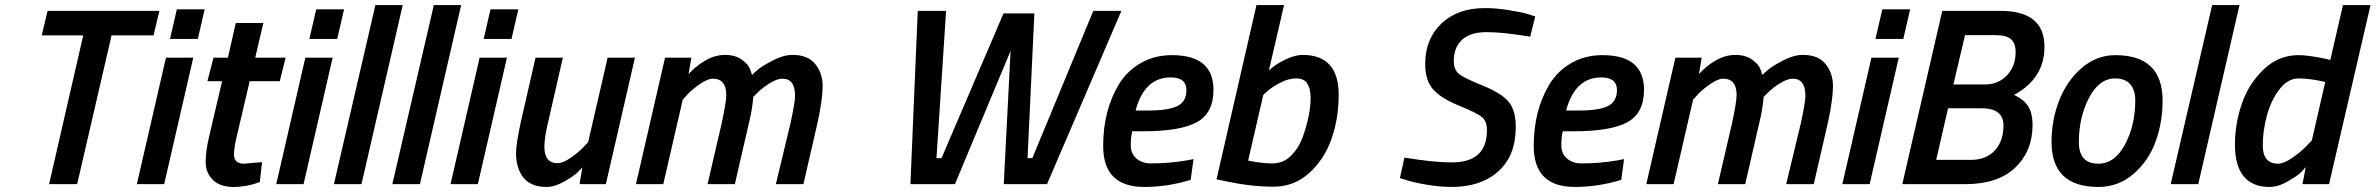

<svg xmlns="http://www.w3.org/2000/svg" viewBox="-20 -728 9391 759"><path d="M145 -588 168 -685H610L587 -588H421L285 0H174L309 -588Z M521 0 636 -500H744L629 0ZM652 -574 679 -691H789L762 -574Z M905 -118Q905 -81 944 -81L1016 -87L1007 -8Q955 11 902.5 11Q850 11 821.5 -17Q793 -45 793 -88.5Q793 -132 808 -194L858 -407H800L824 -500H881L912 -637H1021L989 -500H1109L1086 -407H967L915 -185Q905 -143 905 -118Z M1072 0 1187 -500H1295L1180 0ZM1203 -574 1230 -691H1340L1313 -574Z M1300 0 1464 -708H1572L1409 0Z M1531 0 1695 -708H1803L1640 0Z M1761 0 1876 -500H1984L1869 0ZM1892 -574 1919 -691H2029L2002 -574Z M2140 11Q2079 11 2049.5 -25.5Q2020 -62 2020 -123Q2020 -160 2040 -251L2097 -500H2205L2150 -259Q2132 -187 2132 -148Q2132 -83 2184 -83Q2205 -83 2235 -103.5Q2265 -124 2285 -145L2305 -166L2382 -500H2490L2375 0H2271L2282 -66Q2274 -57 2261 -44.5Q2248 -32 2210.5 -10.5Q2173 11 2140 11Z M2851 -352Q2851 -417 2798 -417Q2778 -417 2748 -396.5Q2718 -376 2698 -355L2679 -334L2602 0H2494L2609 -500H2713L2702 -435Q2705 -438 2709.5 -443Q2714 -448 2729.5 -461.5Q2745 -475 2762 -485Q2804 -511 2845.5 -511Q2887 -511 2913.5 -491.5Q2940 -472 2946 -452L2953 -432Q2962 -441 2977.5 -454Q2993 -467 3035 -489Q3077 -511 3113 -511Q3174 -511 3203 -474.5Q3232 -438 3232 -388Q3232 -338 3213 -248L3156 0H3047L3105 -241Q3123 -325 3123 -349Q3123 -417 3073 -417Q3052 -417 3023 -399Q2994 -381 2976 -363L2958 -345Q2953 -291 2942 -248L2885 0H2777L2833 -241Q2851 -325 2851 -352Z M3608 -685H3720L3682 -103H3702L3947 -675H4069L4042 -103H4061L4302 -685H4413L4119 0H3948L3975 -527L3755 0H3579Z M4530 -82Q4602 -82 4672 -94L4698 -99L4687 -17Q4596 11 4503 11Q4341 11 4341 -151Q4341 -293 4404 -396Q4436 -448 4490 -479Q4544 -510 4613 -510Q4777 -510 4777 -373Q4777 -281 4711.5 -245Q4646 -209 4498 -209H4456Q4450 -187 4450 -153.5Q4450 -120 4473 -101Q4496 -82 4530 -82ZM4516 -291Q4600 -291 4635 -309Q4670 -327 4670 -372Q4670 -422 4608 -422Q4504 -422 4469 -291Z M5129 -511Q5272 -511 5272 -353Q5272 -261 5244 -180Q5216 -99 5156 -44.5Q5096 10 5014 10Q4924 10 4824 -12L4789 -19L4947 -708H5056L4996 -449Q5019 -472 5059 -491.5Q5099 -511 5129 -511ZM4914 -93Q4969 -82 5010.5 -82Q5052 -82 5082.5 -111.5Q5113 -141 5129 -184Q5161 -272 5161 -342Q5161 -377 5148 -397.5Q5135 -418 5104.5 -418Q5074 -418 5043 -402Q5012 -386 4993 -370L4974 -353Z M6029 -583Q5921 -601 5857 -601Q5793 -601 5760 -571Q5727 -541 5727 -487Q5727 -453 5746.5 -436.5Q5766 -420 5840.5 -390Q5915 -360 5943.5 -326Q5972 -292 5972 -226Q5972 -113 5903.5 -51Q5835 11 5718 11Q5673 11 5622 2.5Q5571 -6 5543 -15L5514 -24L5532 -105Q5647 -86 5719 -86Q5858 -86 5858 -213Q5858 -248 5839 -264.5Q5820 -281 5748.5 -310Q5677 -339 5645.5 -374.5Q5614 -410 5614 -475Q5614 -574 5678 -635Q5742 -696 5850 -696Q5895 -696 5944.5 -688Q5994 -680 6021 -672L6049 -663Z M6232 -82Q6304 -82 6374 -94L6400 -99L6389 -17Q6298 11 6205 11Q6043 11 6043 -151Q6043 -293 6106 -396Q6138 -448 6192 -479Q6246 -510 6315 -510Q6479 -510 6479 -373Q6479 -281 6413.5 -245Q6348 -209 6200 -209H6158Q6152 -187 6152 -153.5Q6152 -120 6175 -101Q6198 -82 6232 -82ZM6218 -291Q6302 -291 6337 -309Q6372 -327 6372 -372Q6372 -422 6310 -422Q6206 -422 6171 -291Z M6845 -352Q6845 -417 6792 -417Q6772 -417 6742 -396.5Q6712 -376 6692 -355L6673 -334L6596 0H6488L6603 -500H6707L6696 -435Q6699 -438 6703.5 -443Q6708 -448 6723.5 -461.5Q6739 -475 6756 -485Q6798 -511 6839.5 -511Q6881 -511 6907.5 -491.5Q6934 -472 6940 -452L6947 -432Q6956 -441 6971.5 -454Q6987 -467 7029 -489Q7071 -511 7107 -511Q7168 -511 7197 -474.5Q7226 -438 7226 -388Q7226 -338 7207 -248L7150 0H7041L7099 -241Q7117 -325 7117 -349Q7117 -417 7067 -417Q7046 -417 7017 -399Q6988 -381 6970 -363L6952 -345Q6947 -291 6936 -248L6879 0H6771L6827 -241Q6845 -325 6845 -352Z M7263 0 7378 -500H7486L7371 0ZM7394 -574 7421 -691H7531L7504 -574Z M7889 -685Q8062 -685 8062 -543Q8062 -418 7942 -353Q7983 -333 7999 -305.5Q8015 -278 8015 -235Q8015 -131 7946.5 -65.5Q7878 0 7749 0H7500L7658 -685ZM7814 -300H7681L7634 -96H7771Q7831 -96 7865.5 -133Q7900 -170 7900 -232Q7900 -300 7814 -300ZM7871 -589H7748L7702 -394H7827Q7879 -394 7913.5 -430Q7948 -466 7948 -522Q7948 -557 7929.5 -573Q7911 -589 7871 -589Z M8342 -510Q8529 -510 8529 -330Q8529 -244 8501 -167.5Q8473 -91 8413.5 -40Q8354 11 8275 11Q8090 11 8090 -167Q8090 -253 8120 -330.5Q8150 -408 8209 -459Q8268 -510 8342 -510ZM8275 -81Q8340 -81 8380.5 -157Q8421 -233 8421 -331Q8421 -372 8401 -395Q8381 -418 8342 -418Q8278 -418 8238 -341Q8198 -264 8198 -166Q8198 -81 8275 -81Z M8561 0 8725 -708H8833L8670 0Z M8951 11Q8884 11 8849.5 -31Q8815 -73 8815 -156Q8815 -239 8842.5 -318.5Q8870 -398 8929 -454Q8988 -510 9066 -510Q9105 -510 9171 -496L9192 -491L9242 -708H9351L9187 0H9082L9095 -68Q9088 -59 9075 -46Q9062 -33 9024 -11Q8986 11 8951 11ZM9172 -404Q9111 -418 9067 -418Q9023 -418 8989.5 -373Q8956 -328 8940.5 -268.5Q8925 -209 8925 -153Q8925 -81 8986 -81Q9008 -81 9041.5 -104Q9075 -127 9097 -150L9119 -173Z"/></svg>

Font: Titillium Web SemiBold
Style: Italic
Weight: 600
Italic angle: -13°
Version: Version 1.002;PS 57.000;hotconv 1.0.70;makeotf.lib2.5.55311